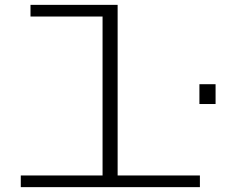

<svg xmlns="http://www.w3.org/2000/svg" viewBox="-20 -770 940 790"><path d="M65.5 0V-48H402V-702H105.5V-750H464V-48H802.5V0ZM800.5 -423.5H867V-342H800.5Z"/></svg>

Font: Trispace Expanded ExtraLight
Style: Regular
Weight: 200
Width: 7
Designer: Tyler Finck
Foundry: Etcetera Type Company
Version: Version 1.210; ttfautohint (v1.8.3)